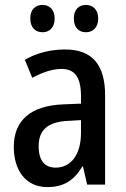

<svg xmlns="http://www.w3.org/2000/svg" viewBox="-20 -750 513 780"><path d="M103 -675C103 -638 124 -619 153 -619C181 -619 202 -638 202 -675C202 -711 181 -730 153 -730C124 -730 103 -712 103 -675ZM280 -675C280 -638 300 -619 329 -619C357 -619 379 -638 379 -675C379 -711 357 -730 329 -730C301 -730 280 -712 280 -675ZM245 -549C183 -549 127 -534 81 -507L111 -434C153 -456 192 -470 230 -470C283 -470 309 -437 309 -360V-329L237 -326C106 -321 36 -262 36 -153C36 -60 83 10 172 10C240 10 280 -17 315 -74H317L334 0H407V-363C407 -485 356 -549 245 -549ZM256 -259 309 -262V-210C309 -120 267 -69 206 -69C163 -69 137 -96 137 -156C137 -220 172 -255 256 -259Z"/></svg>

Font: Noto Sans Myanmar UI Condensed Medium
Style: Regular
Weight: 500
Width: 3
Designer: Monotype Design Team
Foundry: Monotype Imaging Inc.
Version: Version 2.103